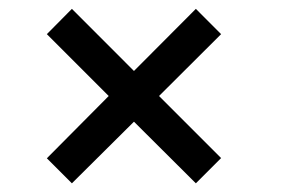

<svg xmlns="http://www.w3.org/2000/svg" viewBox="-20 -489 641 438"><path d="M285.6 -211.4 426.8 -70.8 484.4 -128.4 342.8 -270 484.4 -411.1 426.8 -468.8 285.6 -327.1 144 -468.8 86.9 -411.1 228 -270 86.9 -127.9 144 -70.8Z"/></svg>

Font: Ride
Style: Regular
Weight: 400
Version: Version 3.000